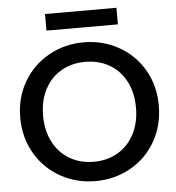

<svg xmlns="http://www.w3.org/2000/svg" viewBox="-58 -919 900 980"><g transform="rotate(-5 392.0 -429.0)"><path d="M392 7Q295 7 213.5 -38.5Q132 -84 84.5 -165.5Q37 -247 37 -349Q37 -451 84.5 -532Q132 -613 213.5 -658.5Q295 -704 392 -704Q490 -704 571.5 -658.5Q653 -613 700 -532Q747 -451 747 -349Q747 -247 700 -165.5Q653 -84 571.5 -38.5Q490 7 392 7ZM392 -92Q461 -92 515 -123.5Q569 -155 599.5 -213.5Q630 -272 630 -349Q630 -426 599.5 -484Q569 -542 515 -573Q461 -604 392 -604Q323 -604 269 -573Q215 -542 184.5 -484Q154 -426 154 -349Q154 -272 184.5 -213.5Q215 -155 269 -123.5Q323 -92 392 -92ZM575 -865V-780H209V-865Z"/></g></svg>

Font: A Bank Premium Med
Style: Regular
Weight: 500
Designer: Ninad Kale (Devanagari), Jonny Pinhorn (Latin), Htun Naung (Myanmar)
Foundry: Indian Type Foundry
Version: 4.004